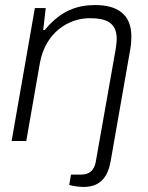

<svg xmlns="http://www.w3.org/2000/svg" viewBox="-20 -558 584 760"><path d="M311 182C383 182 408 135 418 80L496 -365C499 -382 500 -399 500 -414C500 -504 441 -538 357 -538C287 -538 221 -517 157 -439H151L161 -526H118L26 0H84L138 -309C160 -430 252 -486 335 -486C397 -486 442 -471 442 -404C442 -392 440 -379 438 -364L359 83C353 116 334 133 302 133H261L254 174C267 178 290 182 311 182Z"/></svg>

Font: Archivo ExtraLight
Style: Italic
Weight: 200
Italic angle: -10°
Designer: Hector Gatti
Foundry: Omnibus-Type
Version: Version 2.001